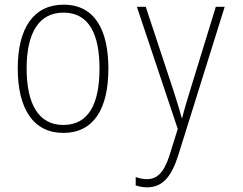

<svg xmlns="http://www.w3.org/2000/svg" viewBox="-20 -559 1040 822"><path d="M251 10C381 10 444 -93 444 -265C444 -429 387 -539 252 -539C125 -539 56 -440 56 -266C56 -93 123 10 251 10ZM610 243C677 243 715 196 744 103L942 -530H904L793 -169C780 -126 769 -91 760 -54H758C751 -80 743 -108 723 -170L604 -530H566L741 -7L706 105C681 184 650 208 608 208C592 208 576 204 561 199V235C578 240 593 243 610 243ZM251 -24C145 -24 94 -114 94 -266C94 -419 147 -505 252 -505C363 -505 406 -409 406 -266C406 -112 358 -24 251 -24Z"/></svg>

Font: Noto Sans Mono ExtraCondensed ExtraLight
Style: Regular
Weight: 200
Width: 2
Designer: Monotype Design Team
Foundry: Monotype Imaging Inc.
Version: Version 2.014